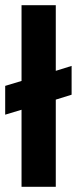

<svg xmlns="http://www.w3.org/2000/svg" viewBox="-24 -720 296 740"><path d="M191 -700V-447L252 -466V-355L191 -336V0H59V-297L-4 -278V-389L59 -408V-700Z"/></svg>

Font: Jockey One
Style: Regular
Weight: 400
Designer: TypeTogether
Foundry: TypeTogether
Version: Version 1.002